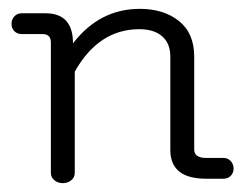

<svg xmlns="http://www.w3.org/2000/svg" viewBox="-20 -404 549 434"><path d="M76 -327H29Q19 -327 12.5 -333.5Q6 -340 6 -350Q6 -360 12.5 -367Q19 -374 29 -374H83Q145 -374 145 -306Q205 -384 296 -384Q350 -384 384.5 -356.5Q419 -329 419 -276V-66Q419 -47 446 -47H485Q495 -47 501.5 -40Q508 -33 508 -23Q508 -13 501.5 -6.5Q495 0 485 0H446Q365 0 365 -65V-276Q365 -306 346.5 -322Q328 -338 295 -338Q203 -338 149 -242V-13Q149 -3 141 3.5Q133 10 122 10Q111 10 103 3.5Q95 -3 95 -13V-308Q95 -327 76 -327Z"/></svg>

Font: Flamenco
Style: Regular
Weight: 400
Designer: Luciano Vergara
Foundry: Luciano Vergara
Version: Version 1.002